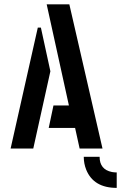

<svg xmlns="http://www.w3.org/2000/svg" viewBox="-20 -704 573 910"><path d="M533.2 186.5Q423.8 186.5 388.7 100.6Q377 71.3 377 39.1H452.1Q452.1 99.6 510.7 111.3Q522.5 113.3 533.2 113.3ZM30.3 0 159.2 -573.2H173.8L218.8 -366.2L137.7 0ZM210.9 -97.7 233.4 -204.1H306.6L201.2 -683.6H308.6L465.8 0H357.4L335.9 -97.7Z"/></svg>

Font: Post No Bills Colombo
Style: Bold
Weight: 700
Designer: Kosala Senevirathne, Siva Puranthara, Lasantha Premarathna, Tharique Azeez
Foundry: Mooniak
Version: Version 1.220 ; ttfautohint (v1.6)